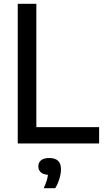

<svg xmlns="http://www.w3.org/2000/svg" viewBox="-20 -760 549 1017"><path d="M74 0V-740H172.5V-86.5H505V0ZM211.5 237Q221.5 215 226.8 198.2Q232 181.5 234 166Q208 164 195.5 152Q183 140 183 121.5Q183 101 197.5 89Q212 77 241.5 77Q303 77 303 136.5Q303 159 294.8 186.5Q286.5 214 272.5 237Z"/></svg>

Font: Encode Sans Semi Condensed Medium
Style: Regular
Weight: 500
Width: 4
Designer: Multiple Designers
Foundry: Impallari Type
Version: Version 3.000; ttfautohint (v1.8.3) -l 8 -r 50 -G 200 -x 14 